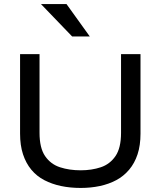

<svg xmlns="http://www.w3.org/2000/svg" viewBox="-20 -916 792 947"><path d="M577 -261V-649H673V-257Q673 -199 658.5 -155Q644 -111 617 -79Q590 -47 553.5 -27.5Q517 -8 472.5 1.5Q428 11 378 11Q326 11 281 1.5Q236 -8 198.5 -27.5Q161 -47 134.5 -79Q108 -111 93.5 -155Q79 -199 79 -257V-649H175V-261Q175 -186 202.5 -146Q230 -106 276 -91Q322 -76 378 -76Q432 -76 477 -91Q522 -106 549.5 -146Q577 -186 577 -261ZM336 -736 182 -896H308L423 -736Z"/></svg>

Font: Syne Med Modified
Style: Regular
Weight: 500
Designer: Lucas Descroix
Foundry: Bonjour Monde
Version: Version 2.200